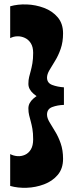

<svg xmlns="http://www.w3.org/2000/svg" viewBox="-20 -793 343 886"><path d="M275 -390V-309Q245 -308 221 -299Q197 -290 197 -264Q197 -249 208 -230Q219 -211 234 -187Q249 -163 260 -131.5Q271 -100 271 -60Q271 -15 246.5 14Q222 43 183.5 57.5Q145 72 103.5 73.5Q62 75 27 65V-82Q42 -74 60 -72.5Q78 -71 95 -78.5Q112 -86 122.5 -103.5Q133 -121 133 -150Q133 -179 129.5 -198.5Q126 -218 122 -232.5Q118 -247 114.5 -261Q111 -275 111 -293Q111 -318 134.5 -338.5Q158 -359 195.5 -373Q233 -387 275 -390ZM27 -764Q62 -774 103.5 -772.5Q145 -771 183.5 -756.5Q222 -742 246.5 -713Q271 -684 271 -639Q271 -599 260 -567.5Q249 -536 234 -512Q219 -488 208 -469Q197 -450 197 -435Q197 -410 221 -401Q245 -392 275 -390V-309Q233 -313 195.5 -326.5Q158 -340 134.5 -360.5Q111 -381 111 -406Q111 -424 114.5 -438Q118 -452 122 -466.5Q126 -481 129.5 -501Q133 -521 133 -549Q133 -576 122.5 -593Q112 -610 95 -618Q78 -626 60 -625.5Q42 -625 27 -617Z"/></svg>

Font: Marhey Light
Style: Bold
Weight: 700
Version: Version 1.000